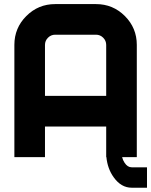

<svg xmlns="http://www.w3.org/2000/svg" viewBox="-20 -752 724 919"><path d="M439.5 -585.9H244.1Q224.1 -585.9 209.7 -571.5Q195.3 -557.1 195.3 -537.1V-293H488.3V-537.1Q488.3 -557.1 473.9 -571.5Q459.5 -585.9 439.5 -585.9ZM488.3 -146.5H195.3V0H48.8V-537.1Q48.8 -618.2 106 -675.3Q163.1 -732.4 244.1 -732.4H439.5Q520.5 -732.4 577.6 -675.3Q634.8 -618.2 634.8 -537.1V0H564.5Q567.9 14.6 576.2 26.9Q590.3 48.8 610.4 48.8H683.6V146.5H610.4Q559.6 146.5 523.9 96.2Q494.6 55.2 489.3 0H488.3Z"/></svg>

Font: Audex
Style: Regular
Weight: 400
Designer: GGBotNet
Foundry: GGBotNet
Version: 1.00